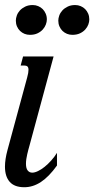

<svg xmlns="http://www.w3.org/2000/svg" viewBox="-25 -747 381 777"><path d="M85 -433.6Q87.9 -443.8 89.1 -451.4Q90.3 -459 90.3 -464.4Q90.3 -474.6 85.7 -478.3Q81.1 -481.9 72.3 -481.9H58.6L68.4 -518.6H191.9L94.2 -157.2Q92.3 -150.4 89.8 -141.4Q87.4 -132.3 85.2 -122.8Q83 -113.3 81.5 -103.3Q80.1 -93.3 80.1 -84.5Q80.1 -65.4 87.2 -56.9Q94.2 -48.3 105.5 -48.3Q115.7 -48.3 128.9 -54.7Q142.1 -61 155.5 -71.8Q168.9 -82.5 182.1 -97.2Q195.3 -111.8 205.6 -128.4V-77.1Q172.9 -31.7 140.6 -10.5Q108.4 10.7 73.2 10.7Q33.7 10.7 14.4 -11Q-4.9 -32.7 -4.9 -72.8Q-4.9 -102.1 5.4 -140.1ZM96.2 -606Q84.5 -606 74.2 -610.1Q64 -614.3 56.2 -621.8Q48.3 -629.4 43.7 -640.1Q39.1 -650.9 39.1 -663.6Q39.1 -672.9 43 -684.1Q46.9 -695.3 55.4 -704.6Q64 -713.9 76.9 -720.2Q89.8 -726.6 107.4 -726.6Q119.1 -726.6 129.6 -722.2Q140.1 -717.8 147.7 -710.2Q155.3 -702.6 159.9 -691.9Q164.6 -681.2 164.6 -668.5Q164.6 -658.7 160.6 -647.9Q156.7 -637.2 148.2 -627.7Q139.6 -618.2 126.7 -612.1Q113.8 -606 96.2 -606ZM268.1 -606Q256.3 -606 246.1 -610.1Q235.8 -614.3 228 -621.8Q220.2 -629.4 215.6 -640.1Q210.9 -650.9 210.9 -663.6Q210.9 -672.9 214.8 -684.1Q218.8 -695.3 227.3 -704.6Q235.8 -713.9 248.8 -720.2Q261.7 -726.6 279.3 -726.6Q291 -726.6 301.5 -722.2Q312 -717.8 319.6 -710.2Q327.1 -702.6 331.8 -691.9Q336.4 -681.2 336.4 -668.5Q336.4 -658.7 332.5 -647.9Q328.6 -637.2 320.1 -627.7Q311.5 -618.2 298.6 -612.1Q285.6 -606 268.1 -606Z"/></svg>

Font: Arian AMU Serif
Style: Italic
Weight: 400
Italic angle: -15°
Designer: Ruben Hakobyan (Tarumian)
Foundry: Ruben Hakobyan (Tarumian)
Version: Version 1.002